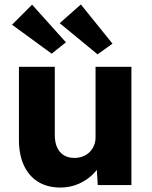

<svg xmlns="http://www.w3.org/2000/svg" viewBox="-20 -831 682 862"><path d="M65 -203V-531H226V-225Q226 -193 236 -170Q246 -147 266 -134.5Q286 -122 314 -122Q335 -122 352.5 -129Q370 -136 382.5 -148.5Q395 -161 402 -177.5Q409 -194 409 -214V-531H570V0H419L412 -109L442 -121Q430 -83 402 -53.5Q374 -24 335 -6.5Q296 11 252 11Q193 11 151.5 -14.5Q110 -40 87.5 -88Q65 -136 65 -203ZM418 -587 248 -727 343 -811 485 -635ZM124 -810 276 -641 212 -590 34 -720Z"/></svg>

Font: Mach
Style: Bold
Weight: 700
Version: Version 1.002